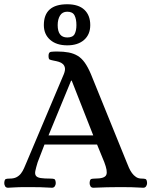

<svg xmlns="http://www.w3.org/2000/svg" viewBox="-32 -879 711 902"><path d="M196 -243H406L305 -500H302ZM236 -637Q267 -637 290.5 -632.5Q314 -628 332.5 -617Q351 -606 366 -585Q381 -564 395 -531L563 -117Q568 -104 574 -90.5Q580 -77 588 -66Q596 -55 607 -47.5Q618 -40 634 -40Q645 -40 651.5 -38Q658 -36 659 -19Q659 -11 654.5 -4Q650 3 641 3Q609 1 585 0.5Q561 0 531 0Q471 0 407 3Q397 3 393 -4Q389 -11 389 -19Q390 -36 396.5 -38Q403 -40 414 -40Q438 -40 451 -44.5Q464 -49 467.5 -58Q471 -67 468.5 -81.5Q466 -96 458 -117L424 -200H177Q153 -139 145 -117Q137 -91 134 -76Q131 -61 137 -53Q143 -45 159.5 -42.5Q176 -40 205 -40Q216 -40 222.5 -38Q229 -36 230 -19Q230 -11 225.5 -4Q221 3 212 3Q180 1 156.5 0.5Q133 0 103 0Q88 0 77 0Q66 0 55.5 0.5Q45 1 33.5 1.5Q22 2 6 3Q-4 3 -8 -4Q-12 -11 -12 -19Q-11 -36 -4.5 -38Q2 -40 13 -40Q33 -40 45.5 -46.5Q58 -53 66.5 -64Q75 -75 81 -89Q87 -103 93 -117L268 -531Q275 -549 273 -560Q271 -571 263.5 -578Q256 -585 244.5 -588.5Q233 -592 221 -594Q206 -597 201 -599.5Q196 -602 196 -617Q196 -634 207.5 -635.5Q219 -637 236 -637ZM392 -761Q392 -717 363 -691.5Q334 -666 284 -666Q233 -666 203.5 -692Q174 -718 174 -761Q174 -859 284 -859Q337 -859 364.5 -833Q392 -807 392 -761ZM327 -761Q327 -790 318 -807Q309 -824 284 -824Q261 -824 250 -806Q239 -788 239 -761Q239 -703 284 -703Q310 -703 318.5 -719Q327 -735 327 -761Z"/></svg>

Font: Alice
Style: Regular
Weight: 400
Designer: Cyreal (www.cyreal.org)
Foundry: Cyreal (www.cyreal.org)
Version: Version 1.010